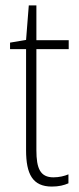

<svg xmlns="http://www.w3.org/2000/svg" viewBox="-20 -677 292 707"><path d="M177 -24C128 -24 114 -57 114 -124V-496H233V-529H114V-657H86L76 -530L17 -520V-496H76V-124C76 -36 100 10 171 10C197 10 216 5 232 -2V-35C218 -29 198 -24 177 -24Z"/></svg>

Font: Noto Sans Condensed ExtraLight
Style: Regular
Weight: 200
Width: 3
Designer: Monotype Design Team
Foundry: Monotype Imaging Inc.
Version: Version 2.013